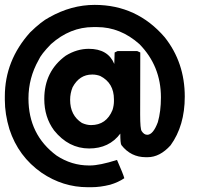

<svg xmlns="http://www.w3.org/2000/svg" viewBox="-20 -718 833 794"><path d="M371.6 -697.8Q545.9 -697.8 661.1 -564Q744.1 -459.5 744.1 -318.4Q744.1 -198.2 685.5 -117.2Q641.1 -67.9 590.3 -67.9H583Q521 -67.9 481.9 -118.2Q477.5 -125.5 477.5 -165.5Q431.6 -104 348.6 -104Q263.7 -104 203.6 -178.7Q163.1 -233.4 163.1 -308.6Q163.1 -423.3 252 -487.8Q297.9 -516.1 347.2 -516.1Q426.8 -516.1 452.6 -453.6L454.1 -501L466.3 -506.8H547.4L560.1 -501Q559.6 -281.2 559.6 -244.1Q559.6 -184.1 565.9 -175.8Q575.7 -160.6 588.9 -160.6Q613.3 -160.6 632.8 -212.9Q645.5 -257.3 645.5 -315.4Q645.5 -444.8 556.6 -535.6Q477.5 -606 381.3 -606H365.7Q270 -606 190.9 -535.6Q149.9 -493.7 139.6 -469.7Q97.7 -395.5 97.7 -311Q97.7 -160.6 213.9 -74.7Q275.9 -33.7 348.1 -33.7H352.1Q391.6 -33.7 463.9 -56.6Q489.7 2 494.1 19Q468.8 36.1 435.5 45.9Q394.5 56.2 357.9 56.2H342.8Q240.2 56.2 152.3 -3.4Q55.7 -70.8 19 -183.6Q0 -246.1 0 -304.7V-319.3Q0 -467.8 104.5 -584Q151.4 -629.9 184.1 -646.5Q274.9 -697.8 371.6 -697.8ZM270 -305.2Q270 -240.7 318.8 -209.5Q338.4 -200.7 356.4 -200.7Q419.9 -200.7 445.3 -263.2Q451.2 -282.2 451.2 -299.3V-307.1Q451.2 -375 394.5 -403.8Q378.4 -409.7 363.3 -409.7H360.8Q308.6 -409.7 280.3 -357.4Q270 -332.5 270 -305.2Z"/></svg>

Font: Aqlam Corner
Style: Regular
Weight: 400
Designer: Developer/ Husham Jawad
Version: Version 1.00;December 29, 2020;FontCreator 13.0.0.2683 32-bi